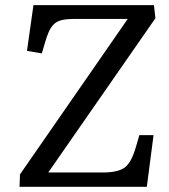

<svg xmlns="http://www.w3.org/2000/svg" viewBox="-20 -720 651 740"><path d="M579.1 -649.9 166 -55.2H376Q434.1 -55.2 460.2 -74Q486.3 -92.8 503.9 -153.8L517.1 -199.2H571.8L545.9 0H55.2L57.1 -47.9L472.2 -647H266.1Q229 -647 209.7 -640.1Q190.4 -633.3 178.2 -615.7Q166 -598.1 154.8 -560.1L141.1 -514.2L84 -523.9L108.9 -700.2H573.2Z"/></svg>

Font: Literata Book
Style: Italic
Weight: 400
Italic angle: -3°
Designer: Latin by Veronika Burian and Jose Scaglione. Greek by Irene Vlachou. Cyrillic by Vera Evstafieva
Foundry: TypeTogether
Version: Version 1.003;PS 001.003;hotconv 1.0.88;makeotf.lib2.5.64775